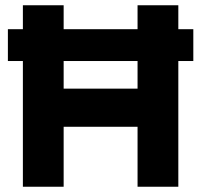

<svg xmlns="http://www.w3.org/2000/svg" viewBox="-20 -710 765 730"><path d="M503 0V-690H658V0ZM67 0V-690H222V0ZM135 -228V-373H590V-228ZM10 -478V-599H715V-478Z"/></svg>

Font: Radio Canada Big
Style: Bold
Weight: 700
Designer: Étienne Aubert Bonn
Foundry: Coppers and Brasses
Version: Version 1.001